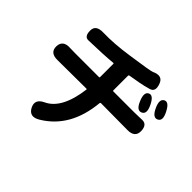

<svg xmlns="http://www.w3.org/2000/svg" viewBox="-175 -1027 1351 1351"><g transform="rotate(45 500.0 -352.0)"><path d="M337 47Q271 87 239 27Q208 -33 277 -65Q393 -119 421 -336Q422 -341 417 -341L130 -339Q55 -338 56 -402Q58 -467 134 -462Q146 -461 182 -461H422Q427 -461 427 -466V-598Q427 -603 422 -603Q343 -595 187 -591Q146 -589 146 -648Q145 -706 221 -704Q331 -701 470 -722Q647 -747 665 -755Q735 -788 756 -727Q778 -666 732 -654Q727 -653 691 -643Q669 -637 567 -620Q559 -619 559 -611V-466Q559 -461 564 -461H775Q811 -461 847 -463Q898 -466 900 -402Q901 -338 826 -339L562 -341Q555 -341 554 -334Q529 -68 337 47ZM810 -497Q773 -480 746 -545Q718 -610 750 -627Q783 -645 815 -579Q847 -514 810 -497ZM925 -542Q889 -524 859 -588Q829 -651 861 -670Q894 -689 927 -624Q961 -560 925 -542Z"/></g></svg>

Font: Resource Han Rounded JP
Style: Bold
Weight: 700
Designer: Cyano Hao (round all glyphs); Ryoko NISHIZUKA 西塚涼子 (kana, bopomofo & ideographs); Paul D. Hunt (Latin, Greek & Cyrillic)
Foundry: Cyano Hao
Version: 0.990